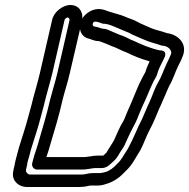

<svg xmlns="http://www.w3.org/2000/svg" viewBox="-20 -717 758 770"><path d="M37 -48C35 -41 33 -33 32 -23C29 10 56 33 88 33H286C295 33 305 33 315 32C326 31 339 27 344 27H372C384 27 393 25 405 21C438 12 464 -9 484 -31C510 -55 523 -83 535 -102C550 -124 558 -149 569 -173L580 -196C589 -213 597 -229 605 -249L615 -273C617 -279 619 -282 624 -293C637 -321 648 -350 659 -373C674 -398 682 -427 694 -451C699 -462 698 -458 702 -467C706 -474 708 -480 710 -485C737 -541 693 -579 650 -584C629 -592 606 -596 589 -603C568 -613 545 -621 528 -631C512 -640 496 -643 482 -650C464 -658 440 -663 413 -672C402 -676 374 -690 340 -671C329 -665 317 -654 310 -643C313 -672 294 -697 263 -697C231 -697 196 -669 189 -637L140 -424C132 -389 123 -361 113 -323C105 -288 94 -253 86 -222C74 -179 57 -134 46 -88C43 -79 42 -70 40 -63C39 -57 39 -56 37 -48ZM301 -600C304 -582 315 -567 336 -562C346 -560 357 -552 378 -552C379 -552 383 -550 394 -546C409 -541 426 -532 444 -526C454 -522 467 -514 487 -507C513 -494 546 -480 580 -471C574 -458 568 -445 563 -428C559 -421 556 -415 552 -408C532 -371 518 -330 503 -297L492 -272C485 -256 480 -241 475 -232C460 -208 448 -179 438 -156C432 -144 415 -120 407 -105C405 -103 400 -98 394 -93H371C362 -93 354 -92 343 -90L328 -88C324 -87 320 -87 314 -87H166C171 -101 177 -120 181 -135C199 -195 217 -254 232 -321C241 -356 252 -388 260 -424ZM96 -86C105 -126 123 -173 136 -220C144 -251 155 -288 163 -323C172 -359 181 -386 190 -424L239 -637C240 -641 247 -647 251 -647C255 -647 260 -641 259 -637L210 -424C202 -390 192 -360 182 -321C167 -256 150 -200 132 -139C127 -120 118 -98 114 -81L109 -62C106 -47 118 -37 129 -37H303C309 -37 317 -37 325 -38L339 -40C347 -41 355 -43 360 -43H388C408 -43 422 -58 426 -62C431 -67 437 -71 444 -79C449 -85 455 -94 458 -100L464 -110C467 -114 479 -130 485 -147C495 -170 507 -194 518 -215C528 -232 533 -248 539 -262L549 -286C568 -324 582 -364 597 -393C603 -403 609 -413 612 -425C616 -441 629 -464 638 -483C640 -486 655 -515 621 -515C583 -523 548 -538 517 -553C516 -553 515 -554 514 -554C502 -558 489 -567 470 -574C456 -578 439 -587 421 -594C416 -596 406 -602 391 -602C384 -603 373 -609 357 -611C353 -612 351 -617 352 -622C355 -634 367 -631 384 -625C395 -620 398 -622 398 -622C418 -620 434 -612 453 -604C470 -596 483 -592 496 -586C517 -574 541 -566 560 -557C582 -547 607 -542 626 -535C628 -534 629 -534 631 -534C659 -532 672 -511 665 -498C662 -492 661 -488 657 -480C653 -472 652 -470 648 -461C635 -433 627 -408 616 -390C600 -363 589 -327 578 -304C576 -299 571 -291 568 -282L558 -259C551 -241 544 -228 535 -210L524 -185C514 -162 504 -141 493 -121C475 -93 466 -75 453 -63C452 -62 450 -61 450 -60C434 -43 420 -32 402 -27C394 -25 387 -23 383 -23H355C341 -23 328 -20 319 -18C312 -17 307 -17 298 -17H100C92 -17 84 -27 84 -31C84 -36 85 -41 87 -48C88 -52 90 -60 90 -65C92 -74 94 -79 96 -86Z"/></svg>

Font: Electronic
Style: OutlineIt
Weight: 700
Version: Version 1.011